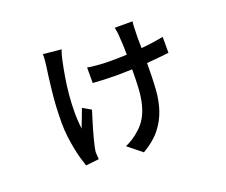

<svg xmlns="http://www.w3.org/2000/svg" viewBox="-110 -745 1176 999"><g transform="rotate(-20 478.0 -245.5)"><path d="M310 -565Q305 -553 300.5 -537Q296 -521 294 -510Q286 -473 278 -426Q270 -379 265.5 -329.5Q261 -280 261 -231.5Q261 -183 267 -142Q274 -163 285 -190Q296 -217 305 -243L351 -216Q344 -194 336 -168Q328 -142 320.5 -116Q313 -90 307 -67Q301 -44 298 -29Q296 -20 294.5 -10Q293 0 294 6Q294 11 294.5 21.5Q295 32 296 38L223 46Q217 29 209 1.5Q201 -26 194.5 -59Q188 -92 183.5 -129Q179 -166 179 -202Q179 -296 188.5 -380Q198 -464 206 -518Q208 -532 209 -547.5Q210 -563 210 -575ZM826 -358Q800 -355 769 -352Q738 -349 703 -346V-330Q703 -262 699 -202Q695 -142 678 -90.5Q661 -39 626 5Q591 49 529 85L452 23Q472 15 494 0.5Q516 -14 532 -29Q560 -53 577 -83Q594 -113 603.5 -150Q613 -187 616 -232Q619 -277 619 -331V-342Q596 -341 572 -340.5Q548 -340 523 -340Q494 -340 462.5 -341.5Q431 -343 402 -345V-431Q421 -427 456 -424Q491 -421 526 -421Q549 -421 572.5 -421.5Q596 -422 619 -423Q619 -450 618 -476Q617 -502 615 -522Q615 -533 612.5 -551Q610 -569 608 -576H706Q703 -551 703 -524Q702 -512 702 -485Q702 -458 703 -429Q738 -432 769 -436.5Q800 -441 826 -446Z"/></g></svg>

Font: Kinto Sans Med
Style: Regular
Weight: 500
Designer: Authors: Ryoko NISHIZUKA  (kana & ideographs); Paul D. Hunt (Latin, Greek & Cyrillic); Wenlong ZHANG  (bopomofo); Sandol
Foundry: Adobe Systems Incorporated, ookami Inc.
Version: Version 0.001